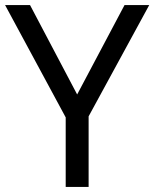

<svg xmlns="http://www.w3.org/2000/svg" viewBox="-20 -734 606 754"><path d="M283 -363 469 -714H566L328 -277V0H238V-273L0 -714H98Z"/></svg>

Font: Noto Sans Chorasmian
Style: Regular
Weight: 400
Designer: Federico Parra Barrios
Foundry: Google LLC
Version: Version 1.004; ttfautohint (v1.8.4.7-5d5b)